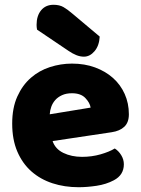

<svg xmlns="http://www.w3.org/2000/svg" viewBox="-20 -767 590 803"><path d="M309 16Q250 16 199.5 -0.5Q149 -17 111.5 -50Q74 -83 52.5 -133Q31 -183 31 -250Q31 -316 52.5 -363.5Q74 -411 109 -441.5Q144 -472 189 -486.5Q234 -501 281 -501Q334 -501 377.5 -485Q421 -469 452.5 -441Q484 -413 501.5 -374Q519 -335 519 -289Q519 -255 500 -237Q481 -219 447 -214L200 -177Q211 -144 245 -127.5Q279 -111 323 -111Q364 -111 400.5 -121.5Q437 -132 460 -146Q476 -136 487 -118Q498 -100 498 -80Q498 -35 456 -13Q424 4 384 10Q344 16 309 16ZM281 -377Q257 -377 239.5 -369Q222 -361 211 -348.5Q200 -336 194.5 -320.5Q189 -305 188 -289L359 -317Q356 -337 337 -357Q318 -377 281 -377ZM135 -643Q133 -653 133 -663Q133 -701 152 -724Q171 -747 204 -747Q229 -747 246 -737Q263 -727 284 -709L397 -614Q395 -576 375.5 -553Q356 -530 331 -530Q315 -530 299 -536.5Q283 -543 267 -554Z"/></svg>

Font: Baloo Paaji
Style: Regular
Weight: 400
Designer: Shuchita Grover and Ek Type
Foundry: Ek Type
Version: Version 1.443;PS 1.000;hotconv 16.6.51;makeotf.lib2.5.65220;